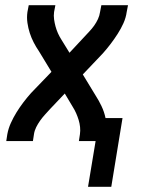

<svg xmlns="http://www.w3.org/2000/svg" viewBox="-20 -540 540 735"><path d="M317 175 346 0H282L286 -26Q288 -40 286.5 -54Q285 -68 281 -81Q277 -94 271.5 -106.5Q266 -119 259 -130L228 -182L172 -123Q162 -112 152 -101Q142 -90 133.5 -78Q125 -66 118.5 -53Q112 -40 110 -26L106 0H4L8 -26Q12 -48 21.5 -69Q31 -90 43 -109.5Q55 -129 69 -147.5Q83 -166 99 -184L177 -265L129 -344Q118 -360 109 -377.5Q100 -395 94 -413.5Q88 -432 85 -452.5Q82 -473 85 -494L90 -520H192L187 -494Q185 -480 187 -466Q189 -452 192.5 -439Q196 -426 201.5 -413.5Q207 -401 214 -390L246 -338L301 -397Q311 -408 321.5 -419Q332 -430 340.5 -442Q349 -454 355 -467Q361 -480 363 -494L368 -520H470L465 -494Q462 -472 452.5 -451Q443 -430 430.5 -410.5Q418 -391 404 -372.5Q390 -354 374 -336L297 -255L345 -176Q358 -156 368.5 -134Q379 -112 384 -88H449L406 175Z"/></svg>

Font: Iosevka Curly Semibold
Style: Italic
Weight: 600
Italic angle: -9°
Monospace: yes
Designer: Belleve Invis
Foundry: Belleve Invis
Version: Version 22.1.2; ttfautohint (v1.8.4)